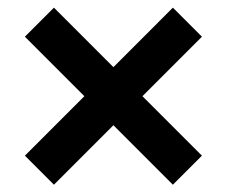

<svg xmlns="http://www.w3.org/2000/svg" viewBox="-20 -605 601 509"><path d="M438.3 -115.3 46 -507.7 123 -584.7 515.3 -192.3ZM123 -115.3 46 -192.3 438.3 -584.7 515.3 -507.7Z"/></svg>

Font: Fustat
Style: Regular
Weight: 400
Designer: Mohamed Gaber, Khaled Hosny, Laura Garcia Mut
Foundry: Kief Type Foundry, Alif Type Foundry, Hard Type Foundry
Version: Version 1.007